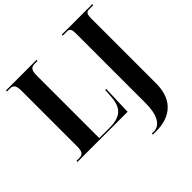

<svg xmlns="http://www.w3.org/2000/svg" viewBox="-236 -915 1356 1356"><g transform="rotate(-45 441.5 -237.0)"><path d="M533 240H571C687 240 805 183 805 2V-643C805 -690 813 -704 840 -704H882V-714H577V-704H619C646 -704 654 -691 654 -645V49C654 165 616 230 551 230H533ZM20 0H521L528 -221H518L514 -160C507 -51 461 -10 348 -10H248V-640C248 -696 269 -704 300 -704H325V-714H20V-704H44C76 -704 96 -696 96 -636V-78C96 -18 76 -10 44 -10H20Z"/></g></svg>

Font: Noto Serif Display ExtraCondensed ExtraBold
Style: Regular
Weight: 800
Width: 2
Designer: Monotype Design Team
Foundry: Monotype Imaging Inc.
Version: Version 2.009